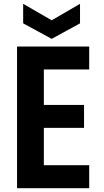

<svg xmlns="http://www.w3.org/2000/svg" viewBox="-20 -983 545 1003"><path d="M446 -620V-740H69V0H446V-120H209V-315H419V-435H209V-620ZM101 -861 250 -780 398 -861V-963L250 -877L101 -963Z"/></svg>

Font: Malmofest SemiBold
Style: Regular
Weight: 600
Designer: Jonny Pinhorn (Poppins), Kolossal
Version: Version 1.004;Glyphs 3.1.2 (3151)